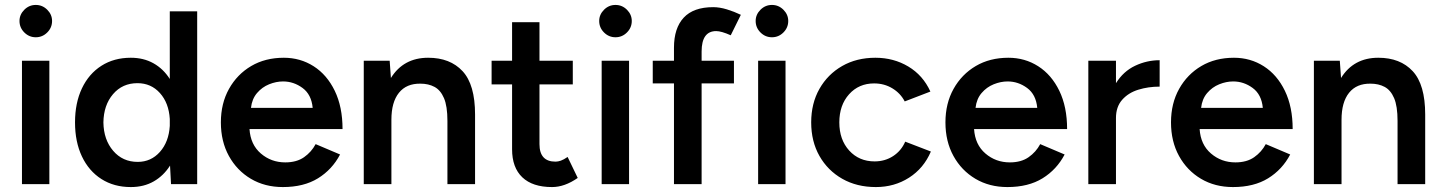

<svg xmlns="http://www.w3.org/2000/svg" viewBox="-20 -746 5846 778"><path d="M69 0V-500H180V0ZM125 -595Q98 -595 78.5 -614.5Q59 -634 59 -661Q59 -687 78.5 -706.5Q98 -726 125 -726Q152 -726 171.5 -706.5Q191 -687 191 -661Q191 -634 171.5 -614.5Q152 -595 125 -595Z M510 12Q442 12 391 -20.5Q340 -53 312 -112Q284 -171 284 -250Q284 -329 312 -388Q340 -447 391 -479.5Q442 -512 510 -512Q562 -512 602 -489.5Q642 -467 668 -426V-700H779V0H673L669 -75Q643 -34 603 -11Q563 12 510 12ZM538 -90Q592 -90 628 -130.5Q664 -171 668 -236V-264Q664 -329 628 -369Q592 -409 537 -409Q476 -409 438 -364.5Q400 -320 399 -250Q400 -180 438.5 -135Q477 -90 538 -90Z M1126 12Q1053 12 996.5 -21.5Q940 -55 907.5 -114Q875 -173 875 -250Q875 -327 908 -386Q941 -445 998 -478.5Q1055 -512 1130 -512Q1197 -512 1251 -477.5Q1305 -443 1336.5 -378Q1368 -313 1368 -223H991Q995 -160 1037 -124Q1079 -88 1136 -88Q1182 -88 1212 -109Q1242 -130 1259 -162L1358 -120Q1326 -59 1268.5 -23.5Q1211 12 1126 12ZM1127 -416Q1099 -416 1070.5 -404.5Q1042 -393 1021.5 -369Q1001 -345 997 -309H1247Q1242 -363 1206 -389.5Q1170 -416 1127 -416Z M1454 0V-500H1559L1564 -430Q1615 -512 1715 -512Q1804 -512 1854.5 -457.5Q1905 -403 1905 -282V0H1793V-256Q1793 -316 1779 -348.5Q1765 -381 1740.5 -394Q1716 -407 1684 -407Q1627 -408 1596.5 -370Q1566 -332 1566 -261V0Z M2217 12Q2138 12 2096.5 -27.5Q2055 -67 2055 -141V-404H1972V-500H2055V-656H2166V-500H2301V-404H2166V-162Q2166 -91 2231 -91Q2241 -91 2252.5 -95Q2264 -99 2280 -110L2321 -25Q2268 12 2217 12Z M2418 0V-500H2529V0ZM2474 -595Q2447 -595 2427.5 -614.5Q2408 -634 2408 -661Q2408 -687 2427.5 -706.5Q2447 -726 2474 -726Q2501 -726 2520.5 -706.5Q2540 -687 2540 -661Q2540 -634 2520.5 -614.5Q2501 -595 2474 -595Z M2711 0V-408H2625V-500H2711V-553Q2711 -632 2750.5 -674.5Q2790 -717 2870 -717Q2896 -717 2925.5 -708Q2955 -699 2982 -686L2941 -603Q2903 -620 2882 -620Q2823 -620 2823 -537V-500H2954V-408H2823V0Z M3052 0V-500H3163V0ZM3108 -595Q3081 -595 3061.5 -614.5Q3042 -634 3042 -661Q3042 -687 3061.5 -706.5Q3081 -726 3108 -726Q3135 -726 3154.5 -706.5Q3174 -687 3174 -661Q3174 -634 3154.5 -614.5Q3135 -595 3108 -595Z M3529 12Q3452 12 3393 -21.5Q3334 -55 3300.5 -114Q3267 -173 3267 -250Q3267 -327 3300.5 -386Q3334 -445 3392.5 -478.5Q3451 -512 3527 -512Q3601 -512 3660.5 -476.5Q3720 -441 3750 -375L3646 -335Q3629 -368 3596 -388Q3563 -408 3522 -408Q3460 -408 3420.5 -364Q3381 -320 3381 -250Q3381 -180 3421 -136Q3461 -92 3524 -92Q3566 -92 3599 -113.5Q3632 -135 3648 -172L3752 -132Q3723 -64 3663.5 -26Q3604 12 3529 12Z M4062 12Q3989 12 3932.5 -21.5Q3876 -55 3843.5 -114Q3811 -173 3811 -250Q3811 -327 3844 -386Q3877 -445 3934 -478.5Q3991 -512 4066 -512Q4133 -512 4187 -477.5Q4241 -443 4272.5 -378Q4304 -313 4304 -223H3927Q3931 -160 3973 -124Q4015 -88 4072 -88Q4118 -88 4148 -109Q4178 -130 4195 -162L4294 -120Q4262 -59 4204.5 -23.5Q4147 12 4062 12ZM4063 -416Q4035 -416 4006.5 -404.5Q3978 -393 3957.5 -369Q3937 -345 3933 -309H4183Q4178 -363 4142 -389.5Q4106 -416 4063 -416Z M4390 0V-500H4502V-409Q4532 -457 4579.5 -479.5Q4627 -502 4679 -502V-395Q4633 -395 4592.5 -382.5Q4552 -370 4527 -341.5Q4502 -313 4502 -268V0Z M4976 12Q4903 12 4846.5 -21.5Q4790 -55 4757.5 -114Q4725 -173 4725 -250Q4725 -327 4758 -386Q4791 -445 4848 -478.5Q4905 -512 4980 -512Q5047 -512 5101 -477.5Q5155 -443 5186.5 -378Q5218 -313 5218 -223H4841Q4845 -160 4887 -124Q4929 -88 4986 -88Q5032 -88 5062 -109Q5092 -130 5109 -162L5208 -120Q5176 -59 5118.5 -23.5Q5061 12 4976 12ZM4977 -416Q4949 -416 4920.5 -404.5Q4892 -393 4871.5 -369Q4851 -345 4847 -309H5097Q5092 -363 5056 -389.5Q5020 -416 4977 -416Z M5304 0V-500H5409L5414 -430Q5465 -512 5565 -512Q5654 -512 5704.5 -457.5Q5755 -403 5755 -282V0H5643V-256Q5643 -316 5629 -348.5Q5615 -381 5590.5 -394Q5566 -407 5534 -407Q5477 -408 5446.5 -370Q5416 -332 5416 -261V0Z"/></svg>

Font: Figtree SemiBold
Style: Regular
Weight: 600
Designer: Erik Kennedy
Foundry: Erik Kennedy
Version: Version 2.001; ttfautohint (v1.8.4.7-5d5b);gftools[0.9.27]